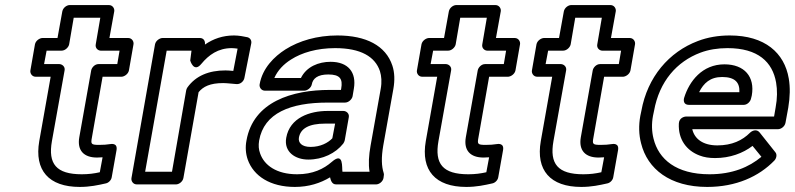

<svg xmlns="http://www.w3.org/2000/svg" viewBox="-20 -703 3138 758"><path d="M303 -15C202 -15 169 -56 185 -146L235 -425C238 -440 225 -450 214 -450H154L164 -503H223C238 -503 251 -517 253 -528L271 -633H376L358 -528C355 -513 367 -503 378 -503H452L443 -450H369C354 -450 342 -436 340 -425L293 -161C284 -109 311 -81 363 -81C370 -81 380 -82 385 -82L374 -23C352 -18 330 -15 303 -15ZM295 35C335 35 367 28 398 21C408 19 419 9 421 -3L440 -110C445 -139 420 -135 414 -134C403 -132 388 -131 372 -131C339 -131 338 -134 343 -161L385 -400H459C470 -400 486 -410 489 -425L507 -528C509 -539 501 -553 486 -553H412L431 -658C433 -669 425 -683 410 -683H255C244 -683 229 -673 226 -658L207 -553H148C137 -553 121 -543 118 -528L100 -425C98 -414 106 -400 121 -400H180L135 -146C115 -31 172 35 295 35Z M895 -513C901 -513 910 -512 918 -511L901 -423C889 -424 880 -425 870 -425C805 -425 753 -404 720 -358C717 -354 716 -350 715 -346L659 -25H553L638 -503H736L731 -464C731 -464 745 -414 775 -451C804 -486 841 -513 895 -513ZM769 -553H622C611 -553 595 -543 592 -528L499 0C497 11 505 25 520 25H675C686 25 701 15 704 0L764 -339C782 -361 809 -375 861 -375C876 -375 898 -372 914 -371C930 -370 943 -383 945 -396L972 -532C974 -543 968 -553 957 -556C944 -559 922 -563 904 -563C860 -563 822 -550 789 -527C791 -541 784 -553 769 -553Z M1443 -128C1436 -89 1434 -55 1439 -25H1332C1329 -40 1338 -106 1290 -64C1258 -36 1215 -15 1153 -15C1071 -15 1023 -51 1007 -97C1001 -113 1000 -129 1003 -148C1022 -257 1127 -298 1273 -298H1342C1357 -298 1370 -312 1372 -323L1377 -353C1388 -417 1355 -459 1285 -459C1238 -459 1190 -440 1168 -395H1063C1076 -425 1100 -450 1129 -468C1171 -495 1231 -513 1303 -513C1405 -513 1461 -479 1480 -422C1486 -403 1488 -379 1483 -352ZM1307 25H1465C1476 25 1491 15 1494 0L1495 -8C1496 -12 1496 -16 1495 -19C1486 -47 1485 -81 1493 -128L1533 -352C1539 -386 1538 -417 1529 -444C1503 -523 1425 -563 1312 -563C1232 -563 1161 -542 1107 -508C1063 -480 1016 -434 1005 -370C1003 -359 1011 -345 1026 -345H1181C1192 -345 1208 -355 1211 -370C1215 -393 1234 -409 1276 -409C1322 -409 1334 -392 1327 -353L1326 -348H1282C1134 -348 980 -302 953 -148C948 -122 950 -96 958 -73C981 -8 1047 35 1144 35C1199 35 1245 20 1283 -3C1286 9 1290 25 1307 25ZM1110 -159C1100 -103 1146 -73 1197 -73C1254 -73 1305 -98 1335 -136C1338 -140 1340 -145 1341 -149L1357 -240C1360 -255 1347 -265 1336 -265H1273C1204 -265 1124 -239 1110 -159ZM1160 -159C1166 -196 1200 -215 1264 -215H1303L1292 -157C1275 -139 1245 -123 1206 -123C1171 -123 1157 -140 1160 -159Z M1829 -15C1728 -15 1695 -56 1711 -146L1761 -425C1764 -440 1751 -450 1740 -450H1680L1690 -503H1749C1764 -503 1777 -517 1779 -528L1797 -633H1902L1884 -528C1881 -513 1893 -503 1904 -503H1978L1969 -450H1895C1880 -450 1868 -436 1866 -425L1819 -161C1810 -109 1837 -81 1889 -81C1896 -81 1906 -82 1911 -82L1900 -23C1878 -18 1856 -15 1829 -15ZM1821 35C1861 35 1893 28 1924 21C1934 19 1945 9 1947 -3L1966 -110C1971 -139 1946 -135 1940 -134C1929 -132 1914 -131 1898 -131C1865 -131 1864 -134 1869 -161L1911 -400H1985C1996 -400 2012 -410 2015 -425L2033 -528C2035 -539 2027 -553 2012 -553H1938L1957 -658C1959 -669 1951 -683 1936 -683H1781C1770 -683 1755 -673 1752 -658L1733 -553H1674C1663 -553 1647 -543 1644 -528L1626 -425C1624 -414 1632 -400 1647 -400H1706L1661 -146C1641 -31 1698 35 1821 35Z M2283 -15C2182 -15 2149 -56 2165 -146L2215 -425C2218 -440 2205 -450 2194 -450H2134L2144 -503H2203C2218 -503 2231 -517 2233 -528L2251 -633H2356L2338 -528C2335 -513 2347 -503 2358 -503H2432L2423 -450H2349C2334 -450 2322 -436 2320 -425L2273 -161C2264 -109 2291 -81 2343 -81C2350 -81 2360 -82 2365 -82L2354 -23C2332 -18 2310 -15 2283 -15ZM2275 35C2315 35 2347 28 2378 21C2388 19 2399 9 2401 -3L2420 -110C2425 -139 2400 -135 2394 -134C2383 -132 2368 -131 2352 -131C2319 -131 2318 -134 2323 -161L2365 -400H2439C2450 -400 2466 -410 2469 -425L2487 -528C2489 -539 2481 -553 2466 -553H2392L2411 -658C2413 -669 2405 -683 2390 -683H2235C2224 -683 2209 -673 2206 -658L2187 -553H2128C2117 -553 2101 -543 2098 -528L2080 -425C2078 -414 2086 -400 2101 -400H2160L2115 -146C2095 -31 2152 35 2275 35Z M2986 -84C2937 -43 2871 -15 2781 -15C2650 -15 2580 -74 2560 -156C2553 -184 2552 -214 2558 -246L2562 -265C2583 -382 2652 -460 2745 -495C2777 -507 2813 -513 2852 -513C2973 -513 3030 -458 3044 -377C3049 -348 3049 -315 3042 -278L3036 -243H2690C2680 -243 2661 -237 2660 -215C2657 -152 2691 -108 2742 -89C2760 -82 2780 -79 2803 -79C2862 -79 2913 -98 2951 -127ZM2713 -193H3052C3063 -193 3078 -203 3081 -218L3092 -278C3099 -320 3100 -358 3094 -393C3077 -494 3000 -563 2861 -563C2817 -563 2774 -556 2735 -541C2621 -498 2536 -399 2512 -265L2508 -246C2501 -208 2502 -171 2511 -137C2536 -36 2625 35 2772 35C2886 35 2976 -6 3037 -69C3045 -77 3049 -93 3041 -102L2979 -180C2967 -195 2949 -187 2941 -179C2911 -149 2870 -129 2812 -129C2756 -129 2722 -154 2713 -193ZM2948 -326C2961 -400 2919 -449 2840 -449C2752 -449 2701 -382 2681 -317C2678 -307 2678 -289 2700 -289H2916C2931 -289 2943 -303 2945 -314ZM2899 -339H2740C2758 -375 2784 -399 2831 -399C2882 -399 2901 -377 2899 -339Z"/></svg>

Font: Asimov
Style: WidOuIt
Weight: 500
Designer: Google
Version: Version 2.000980; 2014